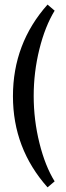

<svg xmlns="http://www.w3.org/2000/svg" viewBox="-20 -700 287 832"><path d="M186 111.8Q36.1 -56.6 36.1 -283.2Q36.1 -511.7 186 -680.2L216.8 -653.8Q175.3 -585.9 150.6 -486.6Q126 -387.2 126 -284.2Q126 -180.2 150.9 -80.1Q175.8 20 216.8 85.9Z"/></svg>

Font: Grenze
Style: Regular
Weight: 400
Designer: Renata Polastri
Foundry: Omnibus-Type
Version: Version 1.002;PS 001.002;hotconv 1.0.88;makeotf.lib2.5.64775